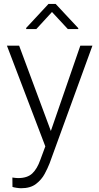

<svg xmlns="http://www.w3.org/2000/svg" viewBox="-20 -766 516 999"><path d="M79.6 -528.3 244.6 -84.5 397.9 -528.3H460.9L237.8 84.5Q228.5 108.4 212.4 138.7Q196.3 168.9 167.2 191.2Q138.2 213.4 89.8 213.4Q80.6 213.4 65.9 211.2Q51.3 209 44.9 206.5L44.4 157.7Q49.8 158.7 60.1 159.7Q70.3 160.6 74.2 160.6Q122.1 160.6 147.7 136.7Q173.3 112.8 189.9 65.4L215.8 -4.4L16.1 -528.3ZM269.5 -745.6 387.2 -619.6V-614.7H333L250.5 -703.6L168.9 -614.7H116.2V-620.6L232.4 -745.6Z"/></svg>

Font: Vazirmatn RD FD ExtraLight
Style: Regular
Weight: 200
Designer: Saber Rastikerdar
Foundry: Saber Rastikerdar
Version: Version 33.003